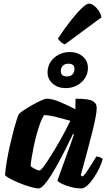

<svg xmlns="http://www.w3.org/2000/svg" viewBox="-20 -1050 593 1070"><path d="M196 0Q178 0 147.5 -9Q117 -18 85.5 -31Q54 -44 32 -56.5Q10 -69 8 -75Q11 -112 18.5 -155.5Q26 -199 36 -243Q46 -287 56 -324Q66 -361 74 -385.5Q82 -410 85 -414Q90 -421 111 -435Q132 -449 158.5 -464Q185 -479 208 -489.5Q231 -500 241 -500Q270 -500 313.5 -482Q357 -464 400 -441L401 -500Q472 -500 495.5 -487.5Q519 -475 519 -448Q519 -413 495 -317Q471 -221 430 -73L441 -66Q452 -76 465.5 -96Q479 -116 493 -139Q507 -162 517 -178Q526 -178 538 -173Q550 -168 552 -163Q547 -142 534 -114.5Q521 -87 503.5 -60.5Q486 -34 467.5 -17Q449 0 433 0Q404 0 374 -8Q344 -16 323.5 -26.5Q303 -37 300 -44L348 -177Q355 -196 361 -212.5Q367 -229 374.5 -249.5Q382 -270 392 -301L387 -304Q371 -270 350.5 -229Q330 -188 308 -147.5Q286 -107 265 -73.5Q244 -40 226 -20Q208 0 196 0ZM201 -100Q207 -100 223 -121.5Q239 -143 260.5 -177Q282 -211 304 -249Q326 -287 344 -321.5Q362 -356 372 -377Q319 -392 288 -399.5Q257 -407 227 -409Q217 -397 206 -369Q195 -341 185 -304.5Q175 -268 167.5 -231.5Q160 -195 155.5 -166Q151 -137 151 -124Q161 -115 176.5 -107.5Q192 -100 201 -100ZM346 -559Q302 -559 273.5 -584Q245 -609 245 -647Q245 -679 261.5 -704.5Q278 -730 306.5 -745Q335 -760 369 -760Q413 -760 441.5 -735Q470 -710 470 -671Q470 -640 453.5 -614.5Q437 -589 409 -574Q381 -559 346 -559ZM353 -624Q373 -624 384 -635.5Q395 -647 395 -666Q395 -695 361 -695Q342 -695 330.5 -684Q319 -673 319 -653Q319 -624 353 -624ZM342 -803Q328 -807 317.5 -817.5Q307 -828 303 -835Q340 -892 375 -936Q410 -980 436.5 -1005Q463 -1030 476 -1030Q489 -1030 504 -1018.5Q519 -1007 531 -989Q543 -971 545 -953Z"/></svg>

Font: Texturina Black
Style: Italic
Weight: 900
Italic angle: -11°
Designer: Guillermo Torres Carreño
Foundry: Omnibus-Type
Version: Version 1.002; ttfautohint (v1.8.3)